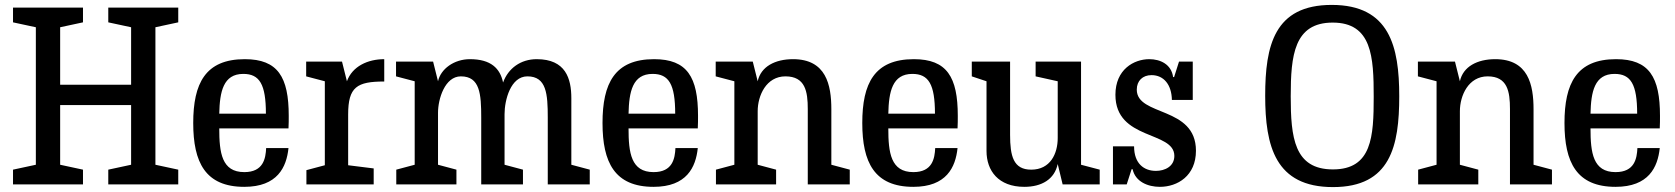

<svg xmlns="http://www.w3.org/2000/svg" viewBox="-20 -751 6823 782"><path d="M706 -720H421V-660L514 -640V-406H225V-640L318 -660V-720H33V-660L126 -640V-80L33 -60V0H318V-60L225 -80V-323H514V-80L421 -60V0H706V-60L613 -80V-640L706 -660Z M975 10C1110 10 1147 -70 1155 -148H1064C1062 -106 1053 -50 975 -50C883 -50 873 -129 873 -228H1155C1156 -246 1156 -263 1156 -279C1156 -437 1112 -510 977 -510C816 -510 767 -411 767 -250C767 -90 816 10 975 10ZM971 -450C1037 -450 1063 -408 1063 -288H873C875 -377 889 -450 971 -450Z M1545 -510C1478 -510 1415 -481 1393 -420L1373 -500H1227V-440L1303 -420V-78L1228 -58V0H1502V-65L1398 -78V-285C1398 -397 1434 -419 1545 -419Z M1594 0H1839V-60L1764 -80V-292C1764 -348 1792 -440 1857 -440C1935 -440 1940 -368 1940 -272V0H2110V-60L2035 -80V-286C2035 -344 2060 -440 2128 -440C2206 -440 2211 -368 2211 -272V0H2382V-60L2307 -80V-351C2307 -431 2284 -510 2166 -510C2101 -510 2050 -473 2029 -415C2017 -472 1980 -510 1894 -510C1829 -510 1775 -470 1764 -420L1744 -500H1593V-440L1669 -420V-80L1594 -60Z M2642 10C2777 10 2814 -70 2822 -148H2731C2729 -106 2720 -50 2642 -50C2550 -50 2540 -129 2540 -228H2822C2823 -246 2823 -263 2823 -279C2823 -437 2779 -510 2644 -510C2483 -510 2434 -411 2434 -250C2434 -90 2483 10 2642 10ZM2638 -450C2704 -450 2730 -408 2730 -288H2540C2542 -377 2556 -450 2638 -450Z M3270 0H3441V-60L3366 -80V-306C3366 -405 3345 -510 3210 -510C3137 -510 3079 -480 3066 -420L3046 -500H2895V-440L2971 -420V-80L2896 -60V0H3141V-60L3066 -80V-298C3066 -362 3101 -440 3179 -440C3260 -440 3270 -378 3270 -307Z M3700 10C3835 10 3872 -70 3880 -148H3789C3787 -106 3778 -50 3700 -50C3608 -50 3598 -129 3598 -228H3880C3881 -246 3881 -263 3881 -279C3881 -437 3837 -510 3702 -510C3541 -510 3492 -411 3492 -250C3492 -90 3541 10 3700 10ZM3696 -450C3762 -450 3788 -408 3788 -288H3598C3600 -377 3614 -450 3696 -450Z M4152 10C4223 10 4275 -21 4288 -83L4308 0H4459V-60L4383 -80V-500H4198V-440L4288 -420V-189C4288 -125 4258 -60 4180 -60C4107 -60 4094 -116 4094 -202V-500H3938V-440L3998 -420V-136C3998 -56 4046 10 4152 10Z M4593 -62C4604 -11 4655 10 4704 10C4776 10 4851 -35 4851 -137C4851 -320 4610 -276 4610 -386C4610 -422 4634 -445 4670 -445C4720 -445 4752 -406 4753 -344H4838V-500H4782L4762 -437H4758C4751 -489 4706 -510 4661 -510C4598 -510 4523 -468 4523 -365C4523 -178 4763 -219 4763 -116C4763 -73 4724 -55 4688 -55C4640 -55 4599 -84 4599 -155H4513V0H4569L4589 -62Z M5409 11C5644 11 5679 -157 5679 -359C5679 -561 5640 -731 5404 -731C5170 -731 5133 -565 5133 -361C5133 -156 5174 11 5409 11ZM5409 -61C5251 -61 5237 -191 5237 -359C5237 -526 5251 -659 5408 -659C5568 -659 5575 -519 5575 -357C5575 -195 5568 -61 5409 -61Z M6130 0H6301V-60L6226 -80V-306C6226 -405 6205 -510 6070 -510C5997 -510 5939 -480 5926 -420L5906 -500H5755V-440L5831 -420V-80L5756 -60V0H6001V-60L5926 -80V-298C5926 -362 5961 -440 6039 -440C6120 -440 6130 -378 6130 -307Z M6560 10C6695 10 6732 -70 6740 -148H6649C6647 -106 6638 -50 6560 -50C6468 -50 6458 -129 6458 -228H6740C6741 -246 6741 -263 6741 -279C6741 -437 6697 -510 6562 -510C6401 -510 6352 -411 6352 -250C6352 -90 6401 10 6560 10ZM6556 -450C6622 -450 6648 -408 6648 -288H6458C6460 -377 6474 -450 6556 -450Z"/></svg>

Font: Hermeneus One
Style: Regular
Weight: 400
Designer: Rodrigo Fuenzalida, Pablo Impallari
Foundry: Pablo Impallari, Rodrigo Fuenzalida
Version: Version 1.002